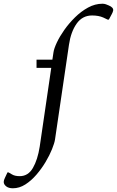

<svg xmlns="http://www.w3.org/2000/svg" viewBox="-146 -770 627 1030"><path d="M-77 240Q-100 240 -113 229.5Q-126 219 -126 206Q-126 197 -120 185L-106 155H-100L-81 166Q-66 175 -40 175Q5 175 30.5 131Q56 87 67 17L129 -406H50V-450H135L141 -490Q144 -510 159 -542Q174 -574 199 -609.5Q224 -645 256.5 -677Q289 -709 326.5 -729.5Q364 -750 404 -750Q413 -750 422 -747Q431 -744 437 -741Q464 -730 461 -713Q459 -704 454 -695L438 -665H431L408 -676Q383 -687 348 -687Q296 -687 265 -643Q234 -599 224 -530L149 -21Q146 -2 133 30.5Q120 63 98.5 99Q77 135 49.5 167Q22 199 -10 219.5Q-42 240 -77 240Z"/></svg>

Font: Spectral
Style: Italic
Weight: 400
Italic angle: -10°
Designer: Jean-Baptiste Levee
Foundry: Production Type
Version: Version 2.001